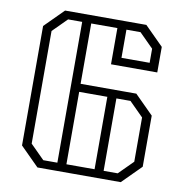

<svg xmlns="http://www.w3.org/2000/svg" viewBox="-85 -860 891 940"><g transform="rotate(10 360.0 -390.0)"><path d="M670 -347V-93L577 0H163L70 -93V-687L163 -780H567L660 -687V-560H430V-740H300V-440H577ZM185 -40H255V-740H185L115 -670V-110ZM545 -740H475V-600H615V-670ZM300 -400V-40H440V-400ZM625 -330 555 -400H485V-40H555L625 -110Z"/></g></svg>

Font: Kumar One Outline
Style: Regular
Weight: 400
Designer: Parimal Parmar
Foundry: Indian Type Foundry
Version: Version 1.000;PS 1.000;hotconv 1.0.88;makeotf.lib2.5.647800